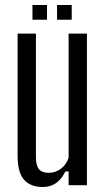

<svg xmlns="http://www.w3.org/2000/svg" viewBox="-20 -733 418 760"><path d="M149 7.2Q100.9 7.2 75.3 -21.4Q49.7 -50.1 49.7 -115.7V-600H122.2V-110.2Q122.2 -77.9 134.3 -63.4Q146.5 -48.9 173 -48.9Q198.7 -48.9 220.4 -64.6Q242.2 -80.4 251.6 -108.6V-600H324.1V0H251.6V-54.3H238.7Q223.7 -23.3 201.4 -8Q179.2 7.2 149 7.2ZM205.8 -655V-713.1H263.9V-655ZM108.5 -655V-713.1H166.1V-655Z"/></svg>

Font: Big Shoulders Thin
Style: Regular
Weight: 100
Designer: Patric King
Foundry: XO Type Co
Version: Version 2.002